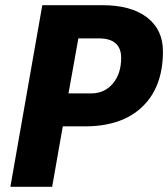

<svg xmlns="http://www.w3.org/2000/svg" viewBox="-20 -720 648 740"><path d="M143 -700H375Q485 -700 546.5 -653Q608 -606 608 -522Q608 -385 529 -309Q450 -233 308 -233H222L181 0H20ZM331 -360Q383 -360 415 -398Q447 -436 447 -497Q447 -534 425.5 -553Q404 -572 362 -572H282L244 -360Z"/></svg>

Font: Sarabun ExtraBold
Style: Italic
Weight: 800
Italic angle: -10°
Designer: Suppakit Chalermlarp | Katatrad Co.,Ltd.
Foundry: Cadson Demak Co.,Ltd.
Version: Version 1.000; ttfautohint (v1.6)